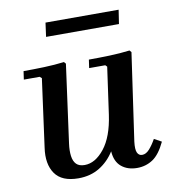

<svg xmlns="http://www.w3.org/2000/svg" viewBox="-76 -720 732 799"><g transform="rotate(-10 290.0 -321.0)"><path d="M529 -97 560 -80Q536 -29 506.5 -9.5Q477 10 440 10Q400 10 374 -11.5Q348 -33 345 -77Q320 -37 281.5 -13.5Q243 10 192 10Q122 10 93.5 -31Q65 -72 75 -140L114 -427L106 -434H39L44 -469Q86 -469 131 -470.5Q176 -472 216 -477L223 -469L178 -139Q174 -110 177 -87Q180 -64 192 -52Q204 -40 227 -40Q272 -40 310.5 -88.5Q349 -137 362 -228L390 -427L383 -434H315L320 -469Q363 -469 408 -470.5Q453 -472 493 -477L500 -469L447 -100Q443 -67 449.5 -53.5Q456 -40 470 -40Q486 -40 500.5 -56Q515 -72 529 -97ZM169 -652H478L469 -593H161Z"/></g></svg>

Font: Brygada 1918 SemiBold
Style: Italic
Weight: 600
Italic angle: -8°
Designer: Mateusz Machalski | Borys Kosmynka | Przemek Hoffer
Foundry: NIEPODLEGLA 2018
Version: Version 3.006